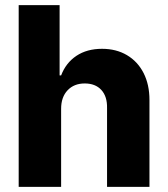

<svg xmlns="http://www.w3.org/2000/svg" viewBox="-20 -727 652 747"><path d="M217.8 0H52.7V-707H211.9V-433.6H217.8Q236.3 -482.4 277.3 -509.8Q318.4 -537.1 377 -537.1Q432.1 -537.1 473.9 -512.5Q515.6 -487.8 538.6 -442.9Q561.5 -397.9 561.5 -337.9V0H396.5V-306.6Q397.5 -351.6 374.3 -377Q351.1 -402.3 309.6 -402.3Q268.1 -402.3 242.9 -375.7Q217.8 -349.1 217.8 -303.7Z"/></svg>

Font: Pretendard Std ExtraBold
Style: Regular
Weight: 800
Designer: Base glyphs from Inter by Rasmus Andersson; Hangeul glyphs from Noto Sans CJK(Source Han Sans) by Jang Soo-young and Kan
Foundry: Kil Hyung-jin
Version: Version 1.309